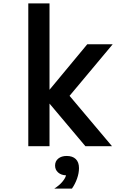

<svg xmlns="http://www.w3.org/2000/svg" viewBox="-20 -868 740 1140"><path d="M148 0V-848H274V-335L498 -605H649L393 -299L645 0H487L274 -253V0ZM302 252Q332 233 350 211.5Q368 190 372 173Q343 172 325 156Q307 140 307 115Q307 89 326 73.5Q345 58 376 58Q376 58 376 58Q411 58 430 76.5Q449 95 449 130Q449 160 437.5 192.5Q426 225 407 252Z"/></svg>

Font: Martian Mono Medium
Style: Regular
Weight: 500
Monospace: yes
Designer: Roman Shamin
Foundry: Evil Martians
Version: Version 1.000; ttfautohint (v1.8.4.7-5d5b)